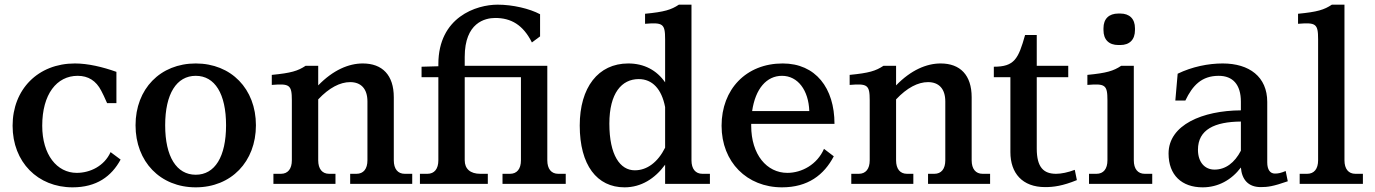

<svg xmlns="http://www.w3.org/2000/svg" viewBox="-20 -788 5892 823"><path d="M439 -346H479V-480C420 -501 357 -516 301 -516C143 -516 34 -405 34 -249C34 -93 142 15 291 15C394 15 458 -32 497 -104L454 -136C427 -76 366 -47 309 -47C224 -47 161 -125 161 -249C161 -384 223 -463 313 -463C358 -463 392 -442 414 -399C421 -385 428 -372 439 -346Z M819 -39C737 -39 688 -116 688 -251C688 -386 737 -463 819 -463C901 -463 949 -386 949 -251C949 -116 901 -39 819 -39ZM561 -251C561 -95 667 15 819 15C971 15 1077 -95 1077 -251C1077 -407 971 -516 819 -516C667 -516 561 -407 561 -251Z M1344 -101V-362C1391 -412 1438 -436 1481 -436C1527 -436 1555 -408 1555 -353V-101C1555 -64 1538 -43 1508 -43H1481V0H1747V-43H1715C1685 -43 1668 -64 1668 -101V-371C1668 -466 1619 -516 1535 -516C1475 -516 1408 -488 1344 -422V-506H1290C1257 -484 1228 -475 1145 -467V-424C1221 -430 1231 -425 1231 -358V-101C1231 -64 1214 -43 1184 -43H1152V0H1418V-43H1391C1361 -43 1344 -64 1344 -101Z M1787 -502V-457H1859V-101C1859 -64 1842 -43 1812 -43H1780V0H2071V-43H2039C1996 -43 1972 -64 1972 -101V-457H2213V-101C2213 -64 2196 -43 2166 -43H2134V0H2405V-43H2373C2343 -43 2326 -64 2326 -101V-506H1972V-544C1972 -691 2059 -711 2103 -711C2170 -711 2222 -682 2260 -606L2295 -632V-727C2250 -751 2178 -768 2113 -768C2022 -768 1859 -715 1859 -513V-504Z M2944 -101V-768H2890C2857 -746 2828 -737 2745 -729V-686C2821 -692 2831 -687 2831 -620V-435C2795 -487 2741 -516 2673 -516C2544 -516 2465 -413 2465 -250C2465 -80 2539 15 2657 15C2728 15 2787 -22 2831 -82V0H3023V-43H2991C2961 -43 2944 -64 2944 -101ZM2592 -258C2592 -389 2645 -449 2718 -449C2776 -449 2816 -407 2831 -329V-155C2800 -93 2754 -58 2701 -58C2638 -58 2592 -123 2592 -258Z M3073 -249C3073 -93 3182 15 3332 15C3443 15 3512 -38 3554 -118L3512 -150C3483 -83 3417 -47 3355 -47C3267 -47 3200 -125 3200 -249V-257H3557C3557 -411 3476 -516 3335 -516C3178 -516 3073 -405 3073 -249ZM3204 -312C3218 -408 3266 -463 3332 -463C3400 -463 3446 -401 3449 -312Z M3821 -101V-362C3868 -412 3915 -436 3958 -436C4004 -436 4032 -408 4032 -353V-101C4032 -64 4015 -43 3985 -43H3958V0H4224V-43H4192C4162 -43 4145 -64 4145 -101V-371C4145 -466 4096 -516 4012 -516C3952 -516 3885 -488 3821 -422V-506H3767C3734 -484 3705 -475 3622 -467V-424C3698 -430 3708 -425 3708 -358V-101C3708 -64 3691 -43 3661 -43H3629V0H3895V-43H3868C3838 -43 3821 -64 3821 -101Z M4240 -502V-457H4311V-136C4311 -46 4362 14 4460 14C4496 14 4535 9 4596 -16L4587 -60C4558 -49 4529 -43 4507 -43C4454 -43 4424 -70 4424 -151V-457H4559V-506H4424V-638H4374C4345 -535 4328 -502 4240 -502Z M4840 -101V-506H4786C4753 -484 4724 -475 4641 -467V-424C4717 -430 4727 -425 4727 -358V-101C4727 -64 4710 -43 4680 -43H4648V0H4919V-43H4887C4857 -43 4840 -64 4840 -101ZM4710 -659C4710 -618 4733 -595 4774 -595H4782C4822 -595 4845 -618 4845 -659V-667C4845 -707 4822 -730 4782 -730H4774C4733 -730 4710 -707 4710 -667Z M5221 -516C5159 -516 5090 -502 5028 -472L5018 -357H5061C5092 -422 5131 -463 5204 -463C5264 -463 5299 -426 5299 -352V-315C5135 -314 4989 -253 4989 -130C4989 -37 5046 15 5135 15C5202 15 5259 -17 5299 -70C5303 -19 5330 14 5384 14C5414 14 5437 11 5500 -11L5491 -55C5470 -46 5458 -44 5445 -44C5424 -44 5412 -61 5412 -92V-351C5412 -459 5335 -516 5221 -516ZM5115 -146C5115 -233 5187 -266 5299 -267V-142C5272 -90 5233 -61 5186 -61C5144 -61 5115 -93 5115 -146Z M5743 -101V-768H5689C5656 -746 5627 -737 5544 -729V-686C5620 -692 5630 -687 5630 -620V-101C5630 -64 5613 -43 5583 -43H5551V0H5822V-43H5790C5760 -43 5743 -64 5743 -101Z"/></svg>

Font: LT Superior Serif Semibold
Style: Regular
Weight: 600
Designer: Daniel Lyons
Foundry: LyonsType
Version: Version 2.120;FEAKit 1.0